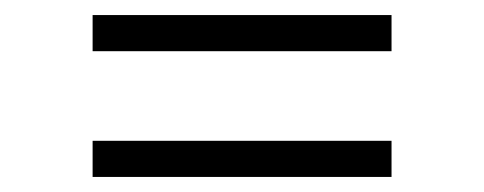

<svg xmlns="http://www.w3.org/2000/svg" viewBox="-20 -371 643 255"><path d="M103 -351H500V-303H103ZM103 -184H500V-136H103Z"/></svg>

Font: Grenze Gotisch Light
Style: Regular
Weight: 300
Designer: Renata Polastri
Foundry: Omnibus-Type
Version: Version 1.001